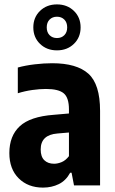

<svg xmlns="http://www.w3.org/2000/svg" viewBox="-20 -843 521 873"><path d="M175.5 10Q107.5 10 65 -32.2Q22.5 -74.5 22.5 -147Q22.5 -225 69.8 -269Q117 -313 224.5 -321L293.5 -327V-345.5Q293.5 -398.5 270 -418.5Q246.5 -438.5 189 -438.5Q160.5 -438.5 126.8 -433.8Q93 -429 61 -419V-536Q95.5 -545.5 137.5 -550.5Q179.5 -555.5 217 -555.5Q329 -555.5 382 -507.8Q435 -460 435 -339V0H316.5L305.5 -57.5H299Q279.5 -21.5 247.2 -5.8Q215 10 175.5 10ZM165 -163.5Q165 -130.5 181.5 -114.5Q198 -98.5 226 -98.5Q242.5 -98.5 260.5 -106Q278.5 -113.5 293.5 -133V-240.5L241 -236Q165 -230 165 -163.5ZM239 -614Q192.5 -614 162 -643.5Q131.5 -673 131.5 -718.5Q131.5 -764 162 -793.5Q192.5 -823 239 -823Q285.5 -823 316 -793.5Q346.5 -764 346.5 -718.5Q346.5 -673 316 -643.5Q285.5 -614 239 -614ZM239 -670Q259.5 -670 272.5 -683Q285.5 -696 285.5 -718.5Q285.5 -741 272.5 -754Q259.5 -767 239 -767Q218.5 -767 205.5 -754Q192.5 -741 192.5 -718.5Q192.5 -696 205.5 -683Q218.5 -670 239 -670Z"/></svg>

Font: Encode Sans Condensed Condensed
Style: Bold
Weight: 700
Width: 3
Designer: Multiple Designers
Foundry: Impallari Type
Version: Version 3.000; ttfautohint (v1.8.3) -l 8 -r 50 -G 200 -x 14 